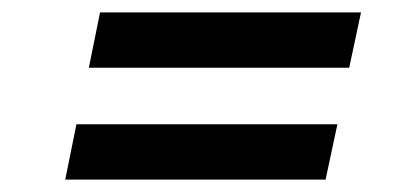

<svg xmlns="http://www.w3.org/2000/svg" viewBox="-20 -508 640 309"><path d="M85 -219 103 -308H523L504 -219ZM123 -399 141 -488H561L542 -399Z"/></svg>

Font: Red Hat Text Medium
Style: Italic
Weight: 500
Italic angle: -12°
Designer: Pentagram, MCKL
Foundry: Pentagram, MCKL
Version: Version 1.023; ttfautohint (v1.8.3)